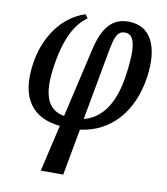

<svg xmlns="http://www.w3.org/2000/svg" viewBox="-86 -619 807 928"><g transform="rotate(10 317.0 -155.5)"><path d="M177 236H287L329 8C479 -11 580 -126 605 -300C626 -453 579 -547 470 -547C392 -547 347 -497 321 -387L242 -44C152 -59 133 -142 151 -267C171 -408 214 -488 272 -528L259 -546C143 -509 68 -395 50 -264C25 -89 99 -6 230 7ZM399 -380C414 -462 424 -492 463 -492C514 -492 521 -420 503 -293C484 -154 429 -69 338 -46Z"/></g></svg>

Font: Noto Serif Condensed Medium
Style: Italic
Weight: 500
Width: 3
Italic angle: -12°
Designer: Monotype Design Team
Foundry: Monotype Imaging Inc.
Version: Version 2.013